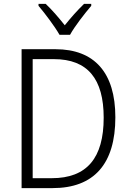

<svg xmlns="http://www.w3.org/2000/svg" viewBox="-20 -967 671 987"><path d="M286 -788H340C364 -832 415 -897 449 -937V-947H412C377 -913 344 -876 313 -837C283 -875 247 -917 215 -947H178V-937C211 -898 261 -832 286 -788ZM573 -364C573 -593 466 -714 265 -714H91V0H250C463 0 573 -124 573 -364ZM513 -362C513 -155 427 -51 246 -51H148V-663H257C431 -663 513 -561 513 -362Z"/></svg>

Font: Noto Sans Malayalam SemiCondensed Light
Style: Regular
Weight: 300
Width: 4
Designer: Jelle Bosma - Monotype Design Team
Foundry: Monotype Imaging Inc.
Version: Version 2.104